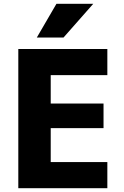

<svg xmlns="http://www.w3.org/2000/svg" viewBox="-20 -987 649 1007"><path d="M276 -967H469L313 -790H173ZM246 -593V-444H523V-315H246V-137H543V0H76V-730H543V-593Z"/></svg>

Font: Mplus 1p ExtraBold
Style: Regular
Weight: 800
Version: Version 1.061